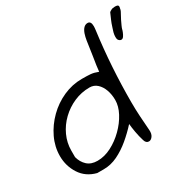

<svg xmlns="http://www.w3.org/2000/svg" viewBox="-176 -959 1134 1142"><g transform="rotate(-30 390.5 -387.5)"><path d="M172 15Q102 -3 66 -59Q30 -115 30 -183Q30 -247 58.5 -306.5Q87 -366 135 -413.5Q183 -461 244.5 -488.5Q306 -516 372 -516Q411 -516 433 -514Q455 -512 483 -501Q484 -516 488 -543Q492 -570 497 -600.5Q502 -631 505 -655Q508 -677 511.5 -699.5Q515 -722 522 -743Q538 -787 568 -787Q591 -787 591 -752Q591 -747 590.5 -740.5Q590 -734 589 -726Q573 -605 565.5 -486.5Q558 -368 558 -250Q558 -200 561 -151.5Q564 -103 568 -52Q570 -25 558.5 -9.5Q547 6 533 6Q513 6 506 -19Q496 -51 490 -85.5Q484 -120 482 -143Q445 -102 402 -66Q359 -30 312.5 -7.5Q266 15 217 15ZM211 -47Q259 -47 306.5 -71.5Q354 -96 394 -135.5Q434 -175 458 -220.5Q482 -266 482 -308Q482 -346 470.5 -378Q459 -410 437.5 -429.5Q416 -449 386 -449Q330 -449 279.5 -427Q229 -405 189.5 -367Q150 -329 127.5 -280Q105 -231 105 -178V-133Q115 -95 141 -71Q167 -47 211 -47ZM693 -600Q684 -600 676 -609Q672 -614 671 -619.5Q670 -625 670 -632Q670 -646 674 -661.5Q678 -677 682 -687Q684 -695 687 -702Q690 -709 691 -714Q693 -719 698.5 -732.5Q704 -746 710 -759Q716 -772 717 -775Q721 -779 723 -780Q725 -781 729 -783Q734 -787 742 -788.5Q750 -790 757 -790Q775 -790 779 -784Q781 -782 781 -774L779 -766Q779 -763 778 -759.5Q777 -756 776 -753Q775 -749 766.5 -734Q758 -719 750 -703L736 -673Q733 -666 730.5 -660Q728 -654 728 -652Q727 -646 722 -633.5Q717 -621 710 -610.5Q703 -600 693 -600Z"/></g></svg>

Font: Fuzzy Bubbles
Style: Regular
Weight: 400
Designer: Robert E. Leuschke
Foundry: Robert E. Leuschke
Version: Version 1.010; ttfautohint (v1.8.3)